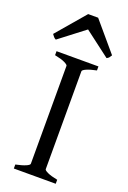

<svg xmlns="http://www.w3.org/2000/svg" viewBox="-171 -893 629 946"><g transform="rotate(20 143.5 -420.0)"><path d="M34.2 0V-21Q67.4 -27.8 86.2 -35.9Q105 -43.9 105 -50.8V-564Q105 -569.8 87.2 -578.6Q69.3 -587.4 34.2 -594.2V-615.2H253.9V-594.2Q220.7 -587.4 201.9 -579.1Q183.1 -570.8 183.1 -564V-50.8Q183.1 -44.9 200.9 -36.4Q218.8 -27.8 253.9 -21V0ZM298.3 -689.5Q292.5 -680.2 289.1 -675.8Q285.6 -671.4 277.3 -667.5L143.6 -769L11.2 -667.5Q7.3 -669.4 4.6 -671.4Q2 -673.3 -0.2 -675.8Q-2.4 -678.2 -4.9 -681.6Q-7.3 -685.1 -10.7 -689.5L118.2 -840.3H170.4Z"/></g></svg>

Font: Gentium Plus Phon
Style: Regular
Weight: 400
Designer: J. Victor Gaultney, Annie Olsen, Iska Routamaa, Becca Hirsbrunner
Foundry: SIL International
Version: Version 5.000